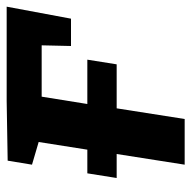

<svg xmlns="http://www.w3.org/2000/svg" viewBox="-19 -555 574 576"><g transform="rotate(-90 268.0 -267.0)"><path d="M74 -531 253 -534H536L500 -341H418L420 -429H266L244 -292H377L363 -204H231L199 0H62L94 -204H22L36 -292H107L130 -438L62 -458Z"/></g></svg>

Font: Bitter Pro
Style: Bold Italic
Weight: 700
Italic angle: -9°
Designer: Sol Matas, and Bitter project Authors
Foundry: Sol Matas
Version: Version 1.010